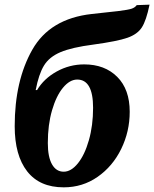

<svg xmlns="http://www.w3.org/2000/svg" viewBox="-20 -793 661 823"><path d="M43 -252Q43 -447 118.5 -580Q194 -713 373 -733Q442 -740 486.5 -745.5Q531 -751 545 -756Q559 -761 566 -771L621 -773Q607 -705 588 -675.5Q569 -646 526 -631Q483 -616 381 -602Q288 -590 239.5 -569.5Q191 -549 168.5 -512Q146 -475 133 -407H139Q168 -456 223 -486.5Q278 -517 341 -517Q429 -517 482.5 -463.5Q536 -410 536 -314Q536 -229 499.5 -154.5Q463 -80 398.5 -35Q334 10 253 10Q150 10 96.5 -58.5Q43 -127 43 -252ZM379 -331Q379 -452 311 -452Q279 -452 250 -417Q221 -382 203 -320Q185 -258 185 -180Q185 -120 203 -88.5Q221 -57 253 -57Q285 -57 314 -93Q343 -129 361 -192Q379 -255 379 -331Z"/></svg>

Font: Noto Serif NarrowExtraBold
Style: Italic
Weight: 800
Width: 4
Italic angle: -12°
Designer: Monotype Design Team
Foundry: Monotype Imaging Inc.
Version: Version 1.001